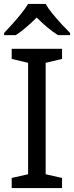

<svg xmlns="http://www.w3.org/2000/svg" viewBox="-20 -964 379 984"><path d="M298 0H40V-52L124 -71V-642L40 -662V-714H298V-662L214 -642V-71L298 -52ZM214 -944Q226 -922 248.5 -894.5Q271 -867 295.5 -840.5Q320 -814 339 -795V-784H277Q251 -800 223 -823.5Q195 -847 168 -874Q141 -847 114 -824Q87 -801 61 -784H1V-795Q20 -815 43.5 -841Q67 -867 89 -894.5Q111 -922 124 -944Z"/></svg>

Font: Noto Sans Pahawh Hmong
Style: Regular
Weight: 400
Designer: Monotype Design Team
Foundry: Monotype Imaging Inc.
Version: Version 2.001; ttfautohint (v1.8.4.7-5d5b)